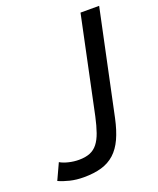

<svg xmlns="http://www.w3.org/2000/svg" viewBox="-147 -756 701 851"><g transform="rotate(-20 204.0 -330.5)"><path d="M319.8 -184.1Q308.1 -129.4 290.5 -91.3Q272.9 -53.2 246.8 -29.5Q220.7 -5.9 184.8 4.6Q148.9 15.1 101.1 15.1Q65.9 15.1 35.9 7.8Q5.9 0.5 -16.1 -9.8L19 -85.9Q35.6 -76.2 59.3 -70.6Q83 -64.9 106.9 -64.9Q137.7 -64.9 158.9 -73.5Q180.2 -82 195.1 -100.8Q210 -119.6 220.5 -149.4Q231 -179.2 240.2 -221.2L335.9 -675.8H423.8Z"/></g></svg>

Font: Lorenzo Sans
Style: Italic
Weight: 400
Italic angle: -12°
Foundry: Intel Corporation
Version: Version 1.00; ttfautohint (v1.5)